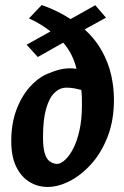

<svg xmlns="http://www.w3.org/2000/svg" viewBox="-20 -729 495 764"><path d="M169.3 14.9Q129.8 14.9 96.8 -5.4Q63.9 -25.7 44.3 -65.9Q24.8 -106.1 24.8 -167Q24.7 -238.8 46.6 -295.4Q68.5 -351.9 104 -388.9Q139.6 -426 179.2 -439.3Q206.6 -451 232.4 -455.1Q258.2 -459.1 284.5 -455.1Q277.5 -484.1 264.5 -510.3Q251.5 -536.5 231.5 -559.3L130.3 -502.1L86 -551.1L180.9 -604Q163.2 -617.9 142.1 -631.1Q120.9 -644.3 95.2 -655.7L145.9 -709Q179.7 -697.3 208.3 -682.9Q236.9 -668.5 260.9 -653.1L359.1 -708.2L401.8 -658.7L316.9 -612.1Q360.3 -572.3 385.8 -525.8Q411.4 -479.4 422.4 -430.4Q433.4 -381.4 433.4 -331.9Q433.4 -250.5 408.7 -186.2Q384 -121.9 343.8 -77.1Q303.6 -32.3 257.7 -8.7Q211.8 14.9 169.3 14.9ZM207.2 -76.6Q221.4 -77.2 238.8 -92.7Q256.1 -108.2 271.4 -137.8Q286.7 -167.3 296.3 -210.6Q306 -253.9 306 -310Q306 -326.3 305.7 -341.3Q305.5 -356.4 303.5 -371.3Q291 -374.6 275.9 -377.4Q260.7 -380.2 244.3 -380.2Q218.2 -380.2 197.1 -360.1Q176 -339.9 163.6 -296.7Q151.1 -253.5 151.1 -182.1Q151.1 -142.6 157.9 -119.4Q164.8 -96.2 177.7 -87Q190.6 -77.7 207.2 -76.6Z"/></svg>

Font: Ancizar Sans Thin
Style: Italic
Weight: 100
Italic angle: -4°
Designer: Cesar Puertas, Viviana Monsalve, Julian Moncada, Julian Prieto, Jose Castro, Mariel Hernandez, Felipe Aragon, Sara Alarc
Version: Version 8.100